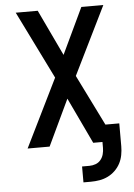

<svg xmlns="http://www.w3.org/2000/svg" viewBox="-62 -781 723 1035"><g transform="rotate(-5 300.0 -263.5)"><path d="M347 208V122H387Q404 122 420.5 116Q437 110 448 96.5Q459 83 463.5 66Q468 49 468 32V0H418L300 -249L182 0H63L244 -368L63 -735H182L300 -486L418 -735H537L356 -367L492 -92H567V32Q567 55 562.5 79Q558 103 547 124Q536 145 518.5 162Q501 179 479.5 189.5Q458 200 434.5 204Q411 208 387 208Z"/></g></svg>

Font: Iosevka SS04 Semibold Extended
Style: Regular
Weight: 600
Width: 7
Monospace: yes
Designer: Belleve Invis
Foundry: Belleve Invis
Version: Version 19.0.0; ttfautohint (v1.8.4)